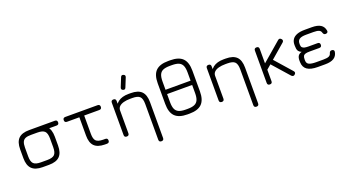

<svg xmlns="http://www.w3.org/2000/svg" viewBox="-58 -1441 4302 2355"><g transform="rotate(-20 2093.0 -264.0)"><path d="M288.5 -421Q257 -421 257 -452.5Q257 -484 288.5 -484H599.5Q631 -484 631 -452.5Q631 -421 599.5 -421ZM265.5 0Q170 0 125 -45Q80 -90 80 -184.5V-298.5Q80 -395 125 -439.8Q170 -484.5 265.5 -484H347.5Q443.5 -484 488.2 -439.2Q533 -394.5 533 -298.5V-185.5Q533 -90 488.2 -45Q443.5 0 347.5 0ZM143 -184.5Q143 -116 169.8 -89.5Q196.5 -63 265.5 -63H347.5Q417 -63 443.5 -89.8Q470 -116.5 470 -185.5V-298.5Q470 -368 443.5 -394.5Q417 -421 347.5 -421H265.5Q219.5 -421.5 192.8 -410.2Q166 -399 154.5 -372.2Q143 -345.5 143 -298.5Z M1104.5 0Q1096 0 1090.2 0Q1084.5 0 1075 0Q983 -1.5 940 -45.2Q897 -89 897 -181.5V-452.5H960V-181.5Q960 -115 985 -89.5Q1010 -64 1075.5 -63Q1082 -63 1088.8 -63Q1095.5 -63 1104.5 -63Q1121 -63 1128.8 -55.2Q1136.5 -47.5 1136.5 -31.5Q1136.5 0 1104.5 0ZM736 -421Q704.5 -421 704.5 -452.5Q704.5 -484 736 -484H1157Q1188.5 -484 1188.5 -452.5Q1188.5 -421 1157 -421Z M1514.5 -554Q1488.5 -565 1499 -591.5L1546.5 -709Q1557 -736 1584 -724.5Q1610 -714.5 1599.5 -687.5L1552 -570Q1542 -543 1514.5 -554ZM1775 168.5Q1775 200 1743.5 200Q1712 200 1712 168.5V-298.5Q1712 -368 1685.2 -394.5Q1658.5 -421 1589.5 -421H1561.5Q1512.5 -421 1475.5 -411.2Q1438.5 -401.5 1417.5 -381.8Q1396.5 -362 1395 -332Q1395 -302.5 1365.5 -302.5Q1361 -302.5 1361.5 -328.5Q1371 -404.5 1422.5 -444.2Q1474 -484 1561.5 -484H1589.5Q1685.5 -484 1730.2 -439.2Q1775 -394.5 1775 -298.5ZM1395 -31.5Q1395 0 1363.5 0Q1332 0 1332 -31.5V-452.5Q1332 -484 1363.5 -484Q1395 -484 1395 -452.5Z M2156 -0.5Q2045.5 -0.5 1994 -52Q1942.5 -103.5 1942.5 -214V-484.5Q1942.5 -595.5 1994.2 -646.2Q2046 -697 2156 -697H2182Q2293 -697 2344.2 -645.8Q2395.5 -594.5 2395.5 -483.5V-214Q2395.5 -103.5 2344.2 -52Q2293 -0.5 2182 -0.5ZM2156 -63.5H2182Q2238.5 -63.5 2271.2 -78Q2304 -92.5 2318.2 -125.2Q2332.5 -158 2332.5 -214V-483.5Q2332.5 -540 2318.2 -572.8Q2304 -605.5 2271.2 -619.8Q2238.5 -634 2182 -634H2156Q2100 -634 2067.2 -620.2Q2034.5 -606.5 2020 -573.8Q2005.5 -541 2005.5 -484.5V-214Q2005.5 -158 2019.8 -125.2Q2034 -92.5 2067 -78Q2100 -63.5 2156 -63.5ZM1983.5 -320.5V-376.5H2362V-320.5Z M3015.5 168.5Q3015.5 200 2984 200Q2952.5 200 2952.5 168.5V-298.5Q2952.5 -368 2925.8 -394.5Q2899 -421 2830 -421H2802Q2753 -421 2716 -411.2Q2679 -401.5 2658 -381.8Q2637 -362 2635.5 -332Q2635.5 -302.5 2606 -302.5Q2601.5 -302.5 2602 -328.5Q2611.5 -404.5 2663 -444.2Q2714.5 -484 2802 -484H2830Q2926 -484 2970.8 -439.2Q3015.5 -394.5 3015.5 -298.5ZM2635.5 -31.5Q2635.5 0 2604 0Q2572.5 0 2572.5 -31.5V-452.5Q2572.5 -484 2604 -484Q2635.5 -484 2635.5 -452.5Z M3231.5 0Q3200 0 3200 -31.5V-452.5Q3200 -484 3231.5 -484Q3263 -484 3263 -452.5V-263.5L3511.5 -477Q3534.5 -497.5 3556 -473.5Q3566 -463 3565 -451.2Q3564 -439.5 3552.5 -429.5L3369 -271.5L3560.5 -54Q3581.5 -30.5 3557.5 -9.5Q3547 0.5 3535.5 -0.5Q3524 -1.5 3513.5 -12L3321 -230L3263 -180.5V-31.5Q3263 0 3231.5 0Z M3857 0Q3764.5 0 3719 -32Q3673.5 -64 3672 -130L3671.5 -151Q3671.5 -193 3687.5 -214.2Q3703.5 -235.5 3734 -242.5Q3702.5 -256 3691.2 -277.2Q3680 -298.5 3680 -338.5V-356.5Q3680 -394.5 3699 -423.5Q3718 -452.5 3759 -468.5Q3800 -484.5 3866 -484H3953Q4027 -484 4067 -459.2Q4107 -434.5 4116 -381.5Q4119 -366 4110.2 -357.2Q4101.5 -348.5 4085 -348.5Q4070.5 -348.5 4063.5 -356.2Q4056.5 -364 4052 -377.5Q4046 -401.5 4023.2 -411.5Q4000.5 -421.5 3953 -421.5H3857.5Q3796.5 -421.5 3769.8 -403.8Q3743 -386 3743 -348.5V-330Q3743.5 -307 3755.2 -295.5Q3767 -284 3787 -280Q3807 -276 3832 -276H3953Q3984.5 -276 3984.5 -244.5Q3984.5 -213 3953 -213H3828Q3791.5 -213 3771.8 -207Q3752 -201 3744 -186.2Q3736 -171.5 3736 -145V-130Q3736 -90.5 3766.2 -76.5Q3796.5 -62.5 3857 -62.5H3953Q4000.5 -62.5 4023.2 -72.5Q4046 -82.5 4052 -106.5Q4056.5 -121 4063.8 -128.2Q4071 -135.5 4085.5 -135.5Q4101.5 -135.5 4110.2 -127Q4119 -118.5 4116 -102.5Q4107 -50.5 4067 -25.2Q4027 0 3953 0Z"/></g></svg>

Font: Jura Light Medium
Style: Regular
Weight: 500
Version: Version 5.106